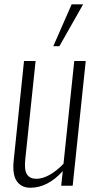

<svg xmlns="http://www.w3.org/2000/svg" viewBox="-20 -861 435 890"><path d="M227.1 -647 312 -840.8H365.2L255.4 -647ZM120.6 9.3Q79.1 9.3 57.9 -21.2Q36.6 -51.8 43.5 -117.2L91.3 -578.1H145L97.2 -123Q91.8 -72.8 105.2 -52.5Q118.7 -32.2 148.4 -32.2Q177.7 -32.2 210.9 -51Q244.1 -69.8 274.4 -102.1L324.2 -578.1H377.4L316.9 0H263.7L271 -67.9Q201.2 9.3 120.6 9.3Z"/></svg>

Font: Oswald
Style: Extra-Light
Weight: 200
Designer: Vernon Adams
Foundry: Vernon Adams
Version: 3.0; ttfautohint (v0.94.23-7a4d-dirty) -l 8 -r 50 -G 200 -x 